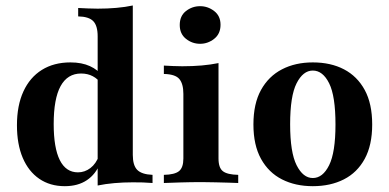

<svg xmlns="http://www.w3.org/2000/svg" viewBox="-20 -651 1384 683"><path d="M327.4 8.9V-521.8Q327.4 -559.7 311.7 -575.8Q296 -591.9 258.1 -592.7V-622.6Q276.6 -621.8 292.7 -621Q308.9 -620.2 327.4 -620.2Q362.1 -620.2 394 -623Q425.8 -625.8 452.4 -631.5V-100Q452.4 -62.9 468.1 -46.8Q483.9 -30.6 522.6 -29V0Q504 -1.6 487.9 -2Q471.8 -2.4 452.4 -2.4Q418.5 -2.4 386.7 0.4Q354.8 3.2 327.4 8.9ZM210.5 11.3Q158.1 11.3 119.8 -14.9Q81.5 -41.1 60.9 -89.5Q40.3 -137.9 40.3 -205.6Q40.3 -275.8 63.3 -325.8Q86.3 -375.8 129 -402.4Q171.8 -429 230.6 -429Q271 -429 300 -415.7Q329 -402.4 342.7 -381.5L337.9 -354.8Q328.2 -370.2 310.1 -379.8Q291.9 -389.5 268.5 -389.5Q220.2 -389.5 195.6 -344.8Q171 -300 171 -209.7Q171 -125 192.7 -81.5Q214.5 -37.9 257.3 -37.9Q281.5 -37.9 301.6 -53.2Q321.8 -68.5 332.3 -97.6L336.3 -71Q321 -31.5 289.1 -10.1Q257.3 11.3 210.5 11.3Z M562.9 0V-29Q601.6 -29.8 616.9 -42.3Q632.3 -54.8 632.3 -87.1V-316.9Q632.3 -353.2 617.7 -370.2Q603.2 -387.1 562.9 -387.9V-417.7Q579 -416.9 595.6 -416.1Q612.1 -415.3 628.2 -415.3Q665.3 -415.3 697.6 -418.1Q729.8 -421 757.3 -426.6V-87.1Q757.3 -54 773 -41.9Q788.7 -29.8 827.4 -29V0Q815.3 -0.8 794 -1.2Q772.6 -1.6 747.6 -2.4Q722.6 -3.2 697.6 -3.2Q659.7 -3.2 621 -2Q582.3 -0.8 562.9 0ZM691.9 -495.2Q663.7 -495.2 641.5 -512.9Q619.4 -530.6 619.4 -562.1Q619.4 -594.4 641.5 -611.7Q663.7 -629 691.9 -629Q719.4 -629 741.9 -611.7Q764.5 -594.4 764.5 -562.9Q764.5 -530.6 741.9 -512.9Q719.4 -495.2 691.9 -495.2Z M1092.7 11.3Q1030.6 11.3 983.1 -12.9Q935.5 -37.1 908.5 -85.9Q881.5 -134.7 881.5 -208.1Q881.5 -282.3 908.5 -331Q935.5 -379.8 983.1 -404.4Q1030.6 -429 1092.7 -429Q1156.5 -429 1203.6 -404.4Q1250.8 -379.8 1277.4 -331Q1304 -282.3 1304 -208.1Q1304 -134.7 1277.4 -85.9Q1250.8 -37.1 1203.2 -12.9Q1155.6 11.3 1092.7 11.3ZM1092.7 -17.7Q1128.2 -17.7 1150.8 -63.3Q1173.4 -108.9 1173.4 -208.1Q1173.4 -309.7 1150.8 -354.8Q1128.2 -400 1092.7 -400Q1058.1 -400 1035.1 -354.8Q1012.1 -309.7 1012.1 -208.9Q1012.1 -108.9 1035.1 -63.3Q1058.1 -17.7 1092.7 -17.7Z"/></svg>

Font: Playfair 5pt SemiExpanded Light ExtraBold
Style: Regular
Weight: 800
Version: Version 2.001;gftools[0.9.30]